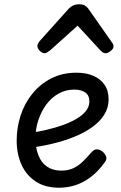

<svg xmlns="http://www.w3.org/2000/svg" viewBox="-20 -859 566 898"><path d="M257 19Q192 19 148 -9.5Q104 -38 81 -88Q58 -138 58 -202Q58 -262 76.5 -319Q95 -376 131.5 -421Q168 -466 220 -492.5Q272 -519 338 -519Q383 -519 416.5 -504.5Q450 -490 469 -462.5Q488 -435 488 -394Q488 -355 467.5 -322.5Q447 -290 411.5 -264.5Q376 -239 329.5 -220Q283 -201 230 -188Q177 -175 121 -168L124 -238Q160 -243 198.5 -252Q237 -261 272.5 -273.5Q308 -286 336.5 -302.5Q365 -319 381.5 -339.5Q398 -360 398 -385Q398 -414 378 -427Q358 -440 327 -440Q287 -440 253.5 -421Q220 -402 196.5 -370Q173 -338 159.5 -297.5Q146 -257 146 -214Q146 -166 160 -131.5Q174 -97 201 -79Q228 -61 266 -61Q300 -61 324.5 -73Q349 -85 369 -105Q389 -125 409 -148Q422 -162 435.5 -160.5Q449 -159 462 -148Q474 -136 477 -124.5Q480 -113 470 -100Q439 -57 404.5 -31Q370 -5 333 7Q296 19 257 19ZM189 -610Q177 -610 166 -621.5Q155 -633 155 -644Q155 -649 157 -653.5Q159 -658 163 -664L302 -819Q311 -828 322.5 -833.5Q334 -839 352 -839Q368 -839 378 -832.5Q388 -826 394 -817L504 -660Q509 -653 510 -649.5Q511 -646 511 -642Q511 -631 497.5 -620.5Q484 -610 474 -610Q466 -610 460.5 -614Q455 -618 449 -624L343 -739L215 -624Q208 -619 201.5 -614.5Q195 -610 189 -610Z"/></svg>

Font: Playwrite GB S
Style: Italic
Weight: 400
Italic angle: -7°
Designer: Veronika Burian, José Scaglione
Foundry: TypeTogether
Version: Version 1.000